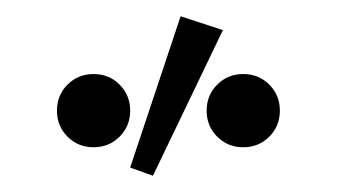

<svg xmlns="http://www.w3.org/2000/svg" viewBox="-20 -763 414 236"><path d="M168 -547 140 -557 202 -743 254 -726ZM95 -582Q76 -582 63 -595Q50 -608 50 -627Q50 -646 63 -659Q76 -672 95 -672Q114 -672 127 -659Q140 -646 140 -627Q140 -608 127 -595Q114 -582 95 -582ZM279 -582Q260 -582 247 -595Q234 -608 234 -627Q234 -646 247 -659Q260 -672 279 -672Q298 -672 311 -659Q324 -646 324 -627Q324 -608 311 -595Q298 -582 279 -582Z"/></svg>

Font: Zen Kaku Gothic Antique Light
Style: Regular
Weight: 300
Designer: Yoshimichi Ohira
Foundry: Positype
Version: Version 1.001